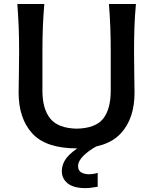

<svg xmlns="http://www.w3.org/2000/svg" viewBox="-20 -733 770 964"><path d="M365.5 12Q211 12 142.2 -63Q73.5 -138 73.5 -268.5Q73.5 -298.5 74.8 -356.2Q76 -414 76 -474.5Q76 -542.5 73.8 -598Q71.5 -653.5 67 -713H202.5Q197.5 -653.5 195.2 -598Q193 -542.5 193 -474.5V-277.5Q193 -186 232.5 -137.5Q272 -89 365 -87Q460 -89 498 -137.2Q536 -185.5 536 -278V-474.5Q536 -542.5 533.8 -598Q531.5 -653.5 527 -713H662.5Q657 -653.5 655 -598Q653 -542.5 653 -474.5Q653 -414 654.2 -355.8Q655.5 -297.5 655.5 -268Q655.5 -136.5 585.5 -62.2Q515.5 12 365.5 12ZM409 211.5Q349.5 211.5 320 187.8Q290.5 164 290.5 127Q290.5 89 316.5 57.2Q342.5 25.5 389 -0.5V-22.5L444.5 -28.5L467.5 0Q427 21.5 399.5 48.5Q372 75.5 372 101Q372 122 386.2 131.5Q400.5 141 425 142Q440 141.5 452 139.5Q464 137.5 470.5 135V204.5Q459.5 206.5 441.8 209Q424 211.5 409 211.5Z"/></svg>

Font: Commissioner Flair Medium
Style: Regular
Weight: 500
Designer: Kostas Bartsokas
Foundry: Kostas Bartsokas
Version: Version 1.000; ttfautohint (v1.8.3)